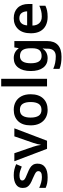

<svg xmlns="http://www.w3.org/2000/svg" viewBox="1052 -1852 1040 3184"><g transform="rotate(-90 1572.0 -260.0)"><path d="M450 -157Q450 -75 391.5 -32.5Q333 10 224 10Q167 10 126.5 2Q86 -6 48 -23V-130Q88 -111 136.5 -98Q185 -85 228 -85Q280 -85 303 -101Q326 -117 326 -144Q326 -160 317 -172.5Q308 -185 281.5 -200Q255 -215 203 -237Q151 -257 116.5 -278.5Q82 -300 64.5 -329Q47 -358 47 -404Q47 -477 104.5 -514.5Q162 -552 258 -552Q308 -552 352.5 -542Q397 -532 442 -512L402 -419Q364 -435 328 -446Q292 -457 254 -457Q171 -457 171 -410Q171 -393 181.5 -381Q192 -369 218.5 -355.5Q245 -342 294 -323Q342 -304 377 -283.5Q412 -263 431 -233Q450 -203 450 -157Z M696 0 490 -542H623L731 -229Q741 -200 749.5 -165Q758 -130 760 -106H764Q767 -131 776 -165.5Q785 -200 795 -229L903 -542H1036L830 0Z M1601 -272Q1601 -137 1531 -63.5Q1461 10 1341 10Q1267 10 1209 -23Q1151 -56 1118 -119Q1085 -182 1085 -272Q1085 -407 1154.5 -479.5Q1224 -552 1344 -552Q1419 -552 1477 -519.5Q1535 -487 1568 -424.5Q1601 -362 1601 -272ZM1214 -272Q1214 -186 1244.5 -139Q1275 -92 1343 -92Q1411 -92 1441.5 -139Q1472 -186 1472 -272Q1472 -358 1441.5 -404Q1411 -450 1342 -450Q1275 -450 1244.5 -404Q1214 -358 1214 -272Z M1857 0H1731V-760H1857Z M2200 -552Q2303 -552 2361 -472H2366L2378 -542H2483V4Q2483 120 2417.5 180Q2352 240 2222 240Q2164 240 2115 232.5Q2066 225 2022 207V103Q2115 145 2230 145Q2292 145 2324.5 110.5Q2357 76 2357 10V-4Q2357 -19 2358 -39Q2359 -59 2361 -71H2357Q2329 -29 2288.5 -9.5Q2248 10 2197 10Q2098 10 2042 -64Q1986 -138 1986 -270Q1986 -402 2042.5 -477Q2099 -552 2200 -552ZM2233 -449Q2115 -449 2115 -268Q2115 -90 2235 -90Q2301 -90 2332.5 -126.5Q2364 -163 2364 -250V-269Q2364 -365 2332.5 -407Q2301 -449 2233 -449Z M2862 -552Q2971 -552 3034.5 -487Q3098 -422 3098 -306V-242H2740Q2742 -168 2781 -127.5Q2820 -87 2889 -87Q2941 -87 2983 -97.5Q3025 -108 3069 -128V-27Q3029 -8 2986 1Q2943 10 2883 10Q2804 10 2742.5 -20.5Q2681 -51 2646.5 -113Q2612 -175 2612 -267Q2612 -406 2681 -479Q2750 -552 2862 -552ZM2862 -459Q2811 -459 2779.5 -426.5Q2748 -394 2743 -330H2976Q2975 -386 2947.5 -422.5Q2920 -459 2862 -459Z"/></g></svg>

Font: Noto Sans SemiBold
Style: Regular
Weight: 600
Designer: Monotype Design Team
Foundry: Monotype Imaging Inc.
Version: Version 2.007